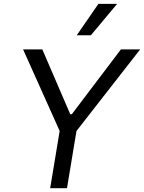

<svg xmlns="http://www.w3.org/2000/svg" viewBox="-20 -986 754 1006"><path d="M100.9 -727.3 292.6 -299.7 242.9 0H331L380.7 -299.7L714.5 -727.3H613.6L356.5 -387.8H348L201.7 -727.3ZM382.1 -801.1H456L593.8 -965.9H495.7Z"/></svg>

Font: Margiela Sans
Style: Italic
Weight: 400
Italic angle: -9.39999°
Designer: Stefan Endress, Andreas Faust
Version: Version 1.100;FEAKit 1.0